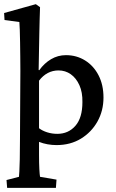

<svg xmlns="http://www.w3.org/2000/svg" viewBox="-21 -699 562 934"><path d="M13.7 214.8 10.7 176.8 71.3 161.1Q72.3 154.3 73.2 134.3Q74.2 114.3 75.2 76.2Q76.2 38.1 76.2 -22.5L78.1 -353.5Q78.1 -386.7 77.6 -423.3Q77.1 -460 76.7 -494.1Q76.2 -528.3 75.2 -554.7Q74.2 -581.1 73.2 -591.8L1 -601.6L-1 -635.7L153.3 -678.7L173.8 -664.1Q172.9 -633.8 171.9 -604.5Q170.9 -575.2 170.4 -541Q169.9 -506.8 168.9 -462.9Q168 -418.9 167 -358.4L169.9 -357.4Q194.3 -391.6 227.5 -411.1Q260.7 -430.7 299.8 -430.7Q351.6 -430.7 393.1 -404.8Q434.6 -378.9 458.5 -332.5Q482.4 -286.1 482.4 -224.6Q482.4 -160.2 453.1 -107.9Q423.8 -55.7 372.6 -24.4Q321.3 6.8 253.9 6.8Q232.4 6.8 210.4 2.9Q188.5 -1 168.9 -8.8V54.7Q168.9 95.7 170.4 123.5Q171.9 151.4 173.8 161.1L253.9 174.8L251 214.8ZM257.8 -47.9Q311.5 -47.9 345.7 -86.9Q379.9 -126 379.9 -202.1Q380.9 -250 365.2 -284.7Q349.6 -319.3 323.2 -337.9Q296.9 -356.4 263.7 -356.4Q235.4 -356.4 211.4 -343.8Q187.5 -331.1 168.9 -306.6V-75.2Q185.5 -62.5 209 -55.2Q232.4 -47.9 257.8 -47.9Z"/></svg>

Font: Crimson Pro ExtraLight Medium
Style: Regular
Weight: 500
Version: Version 1.002